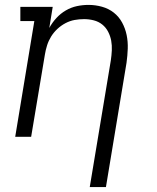

<svg xmlns="http://www.w3.org/2000/svg" viewBox="-20 -558 640 783"><path d="M346 205 432 -312Q435 -332 436 -352.5Q437 -373 433.5 -392Q430 -411 421 -428.5Q412 -446 397 -458Q382 -470 362.5 -475Q343 -480 323 -480Q323 -480 323 -480Q323 -480 323 -480Q303 -480 284 -476.5Q265 -473 247 -463.5Q229 -454 214 -440Q199 -426 188.5 -409Q178 -392 172 -373Q166 -354 163 -335L107 0H42L120 -472H63V-530H195L181 -444Q193 -466 210 -484.5Q227 -503 248.5 -515.5Q270 -528 293.5 -533Q317 -538 341 -538Q369 -538 396 -530.5Q423 -523 444 -506.5Q465 -490 478 -466Q491 -442 496.5 -415Q502 -388 501 -359.5Q500 -331 496 -302L412 205Z"/></svg>

Font: Iosevka Curly Slab LtExObl
Style: Regular
Weight: 300
Width: 7
Italic angle: -9°
Monospace: yes
Designer: Belleve Invis
Foundry: Belleve Invis
Version: Version 11.1.0; ttfautohint (v1.8.3)